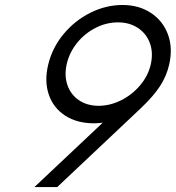

<svg xmlns="http://www.w3.org/2000/svg" viewBox="-20 -762 716 782"><path d="M668.9 -498.5Q658.7 -453.1 632.3 -412.1Q606 -371.1 553.7 -321.3L212.9 0H120.1L398.4 -262.2Q378.4 -259.8 363.3 -259.8Q293.9 -259.8 245.8 -290.8Q197.8 -321.8 179 -376Q160.2 -430.2 175.8 -496.6Q191.9 -565.9 238 -622.1Q284.2 -678.2 347.9 -710Q411.6 -741.7 479 -741.7Q545.4 -741.7 594.5 -709.5Q643.6 -677.2 664.1 -621.6Q684.6 -565.9 668.9 -498.5ZM381.8 -331.1Q427.7 -331.1 472.7 -353.3Q517.6 -375.5 550.3 -414.1Q583 -452.6 593.8 -498.5Q605 -547.4 590.3 -586.7Q575.7 -626 541.3 -648.4Q506.8 -670.9 460.9 -670.9Q413.1 -670.9 369.1 -648.4Q325.2 -626 293.9 -587.2Q262.7 -548.3 252 -502Q241.2 -455.6 254.4 -416.3Q267.6 -377 301.3 -354Q335 -331.1 381.8 -331.1Z"/></svg>

Font: Glacial Indifference
Style: Italic
Weight: 400
Designer: Alfredo Marco Pradil
Foundry: Alfredo Marco Pradil
Version: Version 1.312